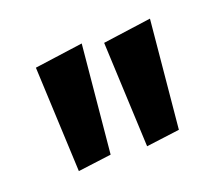

<svg xmlns="http://www.w3.org/2000/svg" viewBox="-62 -833 536 460"><g transform="rotate(-20 206.0 -603.5)"><path d="M70 -461 58 -729 181 -746 155 -472ZM244 -461 232 -729 355 -746 329 -472Z"/></g></svg>

Font: Marhey Light Medium
Style: Regular
Weight: 500
Version: Version 1.000